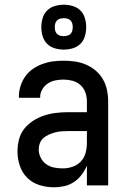

<svg xmlns="http://www.w3.org/2000/svg" viewBox="-20 -785 540 813"><path d="M208 8Q178 8 148 -1Q118 -10 96 -31.5Q74 -53 64 -83Q54 -113 54 -143Q54 -169 60.5 -194.5Q67 -220 83 -240Q99 -260 121 -274Q143 -288 167.5 -296Q192 -304 217.5 -307Q243 -310 269 -310H348V-355Q348 -375 341.5 -393.5Q335 -412 320.5 -425Q306 -438 287 -443Q268 -448 249 -448Q231 -448 214 -444.5Q197 -441 182.5 -431.5Q168 -422 159 -406.5Q150 -391 150 -374V-371H60V-376Q60 -399 67 -421Q74 -443 87 -461.5Q100 -480 119 -493Q138 -506 159.5 -514Q181 -522 203.5 -525Q226 -528 249 -528Q273 -528 297.5 -524.5Q322 -521 344 -511.5Q366 -502 385 -486Q404 -470 416 -449Q428 -428 433 -404Q438 -380 438 -355V0H348V-84Q340 -64 326 -45.5Q312 -27 293.5 -14.5Q275 -2 253 3Q231 8 208 8ZM246 -72Q267 -72 287.5 -79Q308 -86 322.5 -101.5Q337 -117 342.5 -138Q348 -159 348 -180V-230H269Q255 -230 241 -229Q227 -228 214 -224.5Q201 -221 188 -215.5Q175 -210 164.5 -201Q154 -192 149 -179Q144 -166 144 -152Q144 -134 152.5 -117Q161 -100 176 -89.5Q191 -79 209 -75.5Q227 -72 246 -72ZM250 -575Q231 -575 212 -580.5Q193 -586 179.5 -599.5Q166 -613 160.5 -632Q155 -651 155 -670Q155 -689 160.5 -708Q166 -727 179.5 -740.5Q193 -754 212 -759.5Q231 -765 250 -765Q269 -765 288 -759.5Q307 -754 320.5 -740.5Q334 -727 339.5 -708Q345 -689 345 -670Q345 -651 339.5 -632Q334 -613 320.5 -599.5Q307 -586 288 -580.5Q269 -575 250 -575ZM250 -632Q258 -632 265.5 -634Q273 -636 278.5 -641.5Q284 -647 286 -654.5Q288 -662 288 -670Q288 -678 286 -685.5Q284 -693 278.5 -698.5Q273 -704 265.5 -706Q258 -708 250 -708Q242 -708 234.5 -706Q227 -704 221.5 -698.5Q216 -693 214 -685.5Q212 -678 212 -670Q212 -662 214 -654.5Q216 -647 221.5 -641.5Q227 -636 234.5 -634Q242 -632 250 -632Z"/></svg>

Font: Iosevka Term Curly Medium
Style: Regular
Weight: 500
Designer: Belleve Invis
Foundry: Belleve Invis
Version: Version 32.3.0